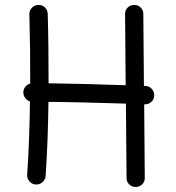

<svg xmlns="http://www.w3.org/2000/svg" viewBox="-20 -699 704 766"><path d="M595.2 -317.4Q594.7 -302.2 583.5 -292.2Q572.3 -282.2 556.6 -282.7H555.2L557.6 10.3Q558.1 25.4 547.6 36.1Q537.1 46.9 522 46.9Q506.8 47.4 495.8 36.9Q484.9 26.4 484.9 11.2L482.4 -285.6Q408.2 -288.1 324.7 -290Q241.2 -292 173.3 -292.5Q172.4 -217.8 169.7 -143.8Q167 -69.8 162.1 2.9Q161.1 17.6 149.4 27.8Q137.7 38.1 122.6 37.1Q107.4 36.1 97.4 24.4Q87.4 12.7 88.4 -2Q93.3 -73.7 95.9 -147Q98.6 -220.2 99.6 -294.4Q88.4 -297.9 80.8 -307.9Q73.2 -317.9 73.2 -330.1Q73.2 -342.8 81.1 -352.8Q88.9 -362.8 100.6 -365.7Q100.6 -434.6 99.9 -503.7Q99.1 -572.8 97.2 -641.6Q96.7 -657.2 107.2 -668Q117.7 -678.7 132.8 -679.2Q147.9 -680.2 158.9 -669.7Q169.9 -659.2 170.4 -644Q172.4 -574.7 173.1 -505.4Q173.8 -436 173.8 -366.7Q241.7 -365.7 324.5 -363.8Q407.2 -361.8 481.4 -358.9L479 -642.6Q478.5 -657.7 489 -668.5Q499.5 -679.2 514.6 -679.2Q530.3 -679.7 541 -669.2Q551.8 -658.7 551.8 -643.6L554.2 -356.4Q557.6 -356 560.5 -356Q575.7 -355.5 585.7 -344.2Q595.7 -333 595.2 -317.4Z"/></svg>

Font: Mikhak-FD Regular
Style: FD-Regular
Weight: 400
Designer: Amin Abedi
Version: Version 3.2